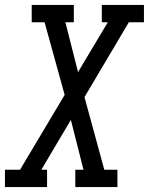

<svg xmlns="http://www.w3.org/2000/svg" viewBox="-46 -755 601 775"><path d="M-26 0V-70H35L215 -372L134 -665H82V-735H252V-665H218L269 -464L389 -665H365V-735H535V-665H474L295 -363L375 -70H428V0H258V-70H291L240 -271L121 -70H144V0Z"/></svg>

Font: Iosevka Slab Oblique
Style: Regular
Weight: 400
Italic angle: -9°
Monospace: yes
Designer: Belleve Invis
Foundry: Belleve Invis
Version: Version 11.1.1; ttfautohint (v1.8.3)